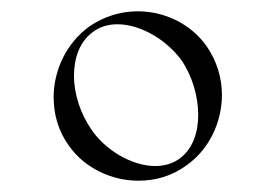

<svg xmlns="http://www.w3.org/2000/svg" viewBox="-20 -657 488 340"><path d="M225 -337C255 -337 284 -345 310 -364C350 -392 373 -440 373 -489C373 -519 364 -549 346 -575C318 -615 271 -637 224 -637C194 -637 164 -628 138 -610C98 -581 75 -533 75 -485C75 -455 83 -425 102 -399C130 -359 178 -337 225 -337ZM255 -363C213 -363 165 -392 141 -429C123 -455 111 -490 111 -523C111 -554 121 -583 144 -600C157 -610 172 -614 188 -614C231 -614 278 -584 303 -548C320 -522 331 -487 331 -454C331 -423 322 -394 298 -376C285 -367 271 -363 255 -363Z"/></svg>

Font: Cantique Normal
Style: Regular
Weight: 400
Designer: Sébastien Hayez
Foundry: Sébastien Hayez & Ariel Martín Pérez
Version: Version 1.000;hotconv 1.0.109;makeotfexe 2.5.65596